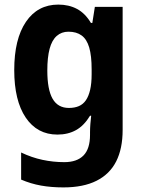

<svg xmlns="http://www.w3.org/2000/svg" viewBox="-20 -576 624 836"><path d="M234 -556Q280 -556 315.5 -537Q351 -518 376 -476H382L393 -546H514V-10Q514 71 486 126.5Q458 182 400.5 211Q343 240 256 240Q203 240 158.5 232Q114 224 72 206V88Q118 110 165 120Q212 130 260 130Q315 130 343.5 101Q372 72 372 11V0Q372 -17 373.5 -36.5Q375 -56 377 -72H372Q346 -29 311 -9.5Q276 10 230 10Q142 10 92 -64Q42 -138 42 -271Q42 -406 93 -481Q144 -556 234 -556ZM278 -438Q248 -438 227 -419.5Q206 -401 196 -363.5Q186 -326 186 -269Q186 -186 209 -146Q232 -106 280 -106Q305 -106 323.5 -114Q342 -122 354 -139.5Q366 -157 372.5 -185Q379 -213 379 -253V-274Q379 -333 368.5 -369Q358 -405 335.5 -421.5Q313 -438 278 -438Z"/></svg>

Font: Noto Sans Thai SemiCondensed
Style: Bold
Weight: 700
Width: 4
Designer: Monotype Design Team
Foundry: Monotype Imaging Inc.
Version: Version 2.001